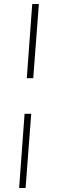

<svg xmlns="http://www.w3.org/2000/svg" viewBox="-20 -713 292 953"><path d="M113 -325 140 -693H173L145 -325ZM75 220 102 -148H135L107 220Z"/></svg>

Font: Ancizar Serif Light
Style: Italic
Weight: 300
Italic angle: -4°
Designer: Cesar Puertas, Viviana Monsalve, Julian Moncada, Julian Prieto, Jose Castro, Felipe Aragon, Mariel Hernandez, Sara Alarc
Version: Version 8.100